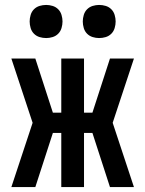

<svg xmlns="http://www.w3.org/2000/svg" viewBox="-20 -757 588 777"><path d="M522 0H425L354 -219H320V0H228V-219H194L123 0H26L112 -260L26 -520H123L194 -301H228V-520H320V-301H354L425 -520H522L436 -260ZM381 -603Q368 -603 355 -607Q342 -611 332.5 -620.5Q323 -630 319 -643.5Q315 -657 315 -670Q315 -683 319 -696.5Q323 -710 332.5 -719.5Q342 -729 355 -733Q368 -737 381 -737Q395 -737 408 -733Q421 -729 430.5 -719.5Q440 -710 444 -696.5Q448 -683 448 -670Q448 -657 444 -643.5Q440 -630 430.5 -620.5Q421 -611 408 -607Q395 -603 381 -603ZM167 -603Q153 -603 140 -607Q127 -611 117.5 -620.5Q108 -630 104 -643.5Q100 -657 100 -670Q100 -683 104 -696.5Q108 -710 117.5 -719.5Q127 -729 140 -733Q153 -737 167 -737Q180 -737 193 -733Q206 -729 215.5 -719.5Q225 -710 229 -696.5Q233 -683 233 -670Q233 -657 229 -643.5Q225 -630 215.5 -620.5Q206 -611 193 -607Q180 -603 167 -603Z"/></svg>

Font: Iosevka Semi-Condensed Medium
Style: Regular
Weight: 500
Monospace: yes
Designer: Belleve Invis
Foundry: Belleve Invis
Version: Version 27.3.5